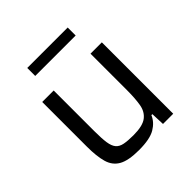

<svg xmlns="http://www.w3.org/2000/svg" viewBox="-186 -824 970 970"><g transform="rotate(-45 299.5 -338.5)"><path d="M260 8Q185 8 148 -13Q111 -34 98.5 -78Q86 -122 86 -191V-510H168V-219Q168 -167 172.5 -136.5Q177 -106 190 -90.5Q203 -75 228 -70Q253 -65 293 -65Q359 -65 388 -87Q417 -109 424 -149.5Q431 -190 431 -247V-510H512V0H439L436 -73H429Q414 -37 376 -14.5Q338 8 260 8ZM154 -628V-685H443V-628Z"/></g></svg>

Font: Saira
Style: Regular
Weight: 400
Designer: Hector Gatti with collaboration of the Omnibus-Type team
Foundry: Omnibus-Type
Version: Version 1.100; ttfautohint (v1.8.3)